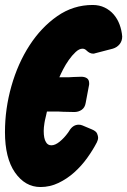

<svg xmlns="http://www.w3.org/2000/svg" viewBox="-41 -751 512 773"><path d="M148 -302Q146 -293 144 -284Q142 -275 140 -267L138 -256Q135 -237 135 -224Q135 -193 144 -179Q151 -166 166 -166Q181 -166 199 -180.5Q217 -195 233 -217L237 -223Q252 -249 276 -249Q284 -249 291 -246L329 -230Q346 -223 350 -213Q354 -203 354 -197Q354 -188 349 -178Q333 -147 310 -115Q287 -83 258 -57Q229 -31 194.5 -14.5Q160 2 122 2Q60 2 19 -57Q-21 -115 -21 -219Q-21 -313 5 -404.5Q31 -496 78 -568.5Q125 -641 189.5 -686Q254 -731 332 -731Q359 -731 380.5 -720.5Q402 -710 417 -692.5Q432 -675 440.5 -652Q449 -629 451 -604Q451 -586 440.5 -573Q430 -560 413 -555L340 -536Q339 -535 334 -535Q320 -535 307 -548Q300 -555 291 -555Q278 -555 263.5 -541.5Q249 -528 236 -509.5Q223 -491 213 -471.5Q203 -452 198 -440H221Q229 -440 237.5 -440Q246 -440 255 -441L286 -442Q300 -442 309 -436Q318 -430 318 -415Q318 -408 317 -406L304 -337Q301 -318 288 -309Q275 -300 258 -300L213 -301Q202 -302 193 -302Q184 -302 176 -302Z"/></svg>

Font: Bangerz 2
Style: Regular
Weight: 400
Designer: vernon adams
Foundry: Vernon Adams
Version: Version 2.10;December 28, 2023;FontCreator 13.0.0.2683 64-bi